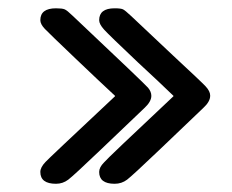

<svg xmlns="http://www.w3.org/2000/svg" viewBox="-20 -447 565 467"><path d="M78.1 -28.8Q78.1 -40 90.8 -53.2Q94.7 -58.1 259.8 -212.9V-213.9Q218.8 -252 163.1 -305.2Q100.1 -365.2 89.1 -376.7Q78.1 -388.2 78.1 -397.9Q78.1 -426.8 116.2 -426.8Q131.3 -426.8 137.2 -424.3Q143.1 -421.9 157.2 -408.2Q332 -243.2 340.1 -233.6Q348.1 -224.1 348.1 -213.9Q348.1 -199.7 331.1 -184.1Q285.2 -140.1 224.1 -82Q159.2 -20 146 -10Q132.8 0 116.2 0Q78.1 0 78.1 -28.8ZM221.2 -28.8Q221.2 -40 232.9 -51.8Q240.7 -61.5 401.9 -212.9V-213.9Q367.7 -247.1 316.9 -293.9Q245.1 -361.8 233.2 -375Q221.2 -388.2 221.2 -397.9Q221.2 -426.8 258.8 -426.8Q273.9 -426.8 279.1 -424.3Q284.2 -421.9 298.8 -408.2Q341.8 -367.2 400.9 -312Q468.8 -249 480 -237.1Q491.2 -225.1 491.2 -214.8V-213.9Q491.2 -199.7 474.1 -184.1Q428.2 -140.1 367.2 -82Q302.2 -20 289.1 -10Q275.9 0 258.8 0Q221.2 0 221.2 -28.8Z"/></svg>

Font: CMU Typewriter Text
Style: Bold
Weight: 700
Version: Version 0.7.0